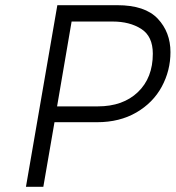

<svg xmlns="http://www.w3.org/2000/svg" viewBox="-20 -720 677 740"><path d="M637 -519Q637 -448 603.5 -386Q570 -324 505.5 -286.5Q441 -249 354 -249H190L147 0H80L201 -700H432Q539 -700 588 -648Q637 -596 637 -519ZM569 -513Q569 -580 524.5 -608.5Q480 -637 414 -637H256L200 -310H357Q454 -310 511.5 -365Q569 -420 569 -513Z"/></svg>

Font: Be Vietnam Light
Style: Italic
Weight: 300
Italic angle: -9.222°
Designer: Gabriel Lam
Foundry: TypeRant
Version: Version 3.000